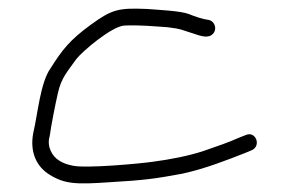

<svg xmlns="http://www.w3.org/2000/svg" viewBox="-20 -447 667 451"><path d="M471 -400C455 -402 436.9 -408.6 423.7 -414C404.5 -421.5 351 -423.9 324.3 -426C259.8 -428.5 243.8 -425.9 193.4 -389C143.6 -352.8 126 -329.7 99 -287C74.6 -252.9 69.2 -181.8 58 -134C49.3 -86.9 68 -54.3 95.9 -37C132.5 -13.9 160.9 -13.7 238 -19C319 -23.6 346.9 -27.6 408 -39C460.9 -50.4 512 -70.5 556.6 -88L570.9 -94C594.5 -103.9 581.1 -139.8 557.8 -130L542.5 -124C518.8 -113.3 488.7 -102.8 459.9 -93C424.9 -81.1 378.9 -72.2 338.5 -67C312.5 -63.1 180.9 -50.6 150 -58C136.8 -60.7 126.4 -64.7 118.7 -70C103.1 -79.4 89.2 -102.4 96.7 -127C100.1 -152.1 109.8 -201.3 115.9 -228C124.1 -265.2 139.5 -280.1 159.1 -308C172.5 -325.8 242.5 -385.4 272.3 -387C309.4 -388.5 338.9 -385.4 374.1 -383C406.6 -379.2 408.5 -376 431.8 -369C445 -365 464.2 -356.2 476.6 -364.5C491.5 -374.5 486.2 -396.1 471 -400Z"/></svg>

Font: Just Breathe
Style: Obl1
Weight: 400
Foundry: Cannot Into Space Fonts
Version: Version 0.72